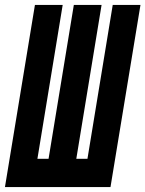

<svg xmlns="http://www.w3.org/2000/svg" viewBox="-39 -755 587 775"><path d="M-19 0 102 -735H214L112 -114H157L259 -735H371L269 -114H314L416 -735H528L407 0Z"/></svg>

Font: Iosevka Heavy Oblique
Style: Regular
Weight: 900
Italic angle: -9°
Monospace: yes
Designer: Belleve Invis
Foundry: Belleve Invis
Version: Version 32.5.0; ttfautohint (v1.8.4)